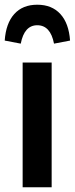

<svg xmlns="http://www.w3.org/2000/svg" viewBox="-39 -794 317 814"><path d="M180 -529V0H57V-529ZM258 -622 190 -609Q175 -687 119 -687Q64 -687 49 -609L-19 -622Q-14 -695 21.5 -734.5Q57 -774 119 -774Q181 -774 217 -734.5Q253 -695 258 -622Z"/></svg>

Font: Fira Sans Extra Condensed Medium
Style: Regular
Weight: 500
Width: 1
Designer: Carrois Corporate & Edenspiekermann AG
Foundry: Carrois Corporate GbR & Edenspiekermann AG
Version: Version 4.203